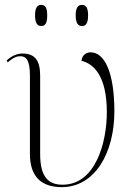

<svg xmlns="http://www.w3.org/2000/svg" viewBox="-20 -759 558 789"><path d="M317 -652C332 -652 342 -662 342 -696C342 -729 332 -739 317 -739C302 -739 291 -729 291 -696C291 -662 302 -652 317 -652ZM149 -652C165 -652 174 -662 174 -696C174 -729 165 -739 149 -739C135 -739 124 -729 124 -696C124 -662 135 -652 149 -652ZM234 10C370 10 450 -131 450 -301C450 -459 411 -544 352 -544C336 -544 317 -534 315 -509C365 -497 419 -447 419 -298C419 -174 373 0 237 0C181 0 145 -29 145 -126V-447C145 -509 125 -539 72 -539C48 -539 26 -528 7 -510L12 -503C36 -524 51 -528 63 -528C88 -528 103 -512 103 -447V-126C103 -37 146 10 234 10Z"/></svg>

Font: Noto Serif Display ExtraLight
Style: Regular
Weight: 200
Designer: Monotype Design Team
Foundry: Monotype Imaging Inc.
Version: Version 2.009